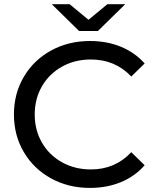

<svg xmlns="http://www.w3.org/2000/svg" viewBox="-20 -908 754 936"><path d="M47.9 -350Q47.9 -451.7 96.1 -533.5Q144.4 -615.3 229 -661.7Q313.6 -708.1 418.9 -708.1Q501 -708.1 569.4 -680.1Q637.7 -652 685.1 -598.6L620 -534.9Q541.4 -618 423.1 -618Q345.3 -618 282.8 -583.4Q220.3 -548.9 184.8 -487.8Q149.3 -426.7 149.3 -350Q149.3 -273.3 184.8 -212.2Q220.3 -151.1 282.8 -116.6Q345.3 -82 423.1 -82Q541.3 -82 620 -166.1L685.1 -102.4Q637.7 -48.1 569.3 -20Q500.9 8.1 418 8.1Q313.6 8.1 229 -38.3Q144.4 -84.7 96.1 -166.5Q47.9 -248.3 47.9 -350ZM232.3 -887.6H319.3L452.1 -777.9H370.7L503.6 -887.6H590.6L457.4 -757H365.4Z"/></svg>

Font: iiserrat Thin
Style: Regular
Weight: 100
Designer: Akira Ohta
Foundry: Akira Ohta
Version: Version 1.200;Glyphs 3.3.1 (3343)